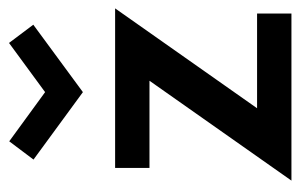

<svg xmlns="http://www.w3.org/2000/svg" viewBox="-146 -552 698 447"><g transform="rotate(-90 203.5 -329.0)"><path d="M395 0H6L238.5 -330.5H35.5V-410.5H407L174.5 -80H395ZM212 -485.5 55 -600.5 97.5 -657 212 -573.5 326.5 -657.5 369 -601Z"/></g></svg>

Font: Lucymar Sans Medium
Style: Regular
Weight: 500
Foundry: The League of Moveable Type (original font) / Main changes by Cristiano Sobral with portions from Mirco Monsees
Version: Version 2.001;August 30, 2020;FontCreator 13.0.0.2681 64-bit